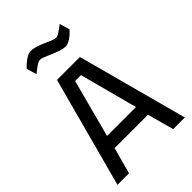

<svg xmlns="http://www.w3.org/2000/svg" viewBox="-265 -1025 1131 1131"><g transform="rotate(-45 300.5 -459.5)"><path d="M20 0 205 -689H396L581 0H484L439 -165H161L116 0ZM180 -247H421L325 -609H276ZM379 -792Q362 -792 339 -799.5Q316 -807 292 -817.5Q268 -828 248.5 -836Q229 -844 218 -844Q205 -844 182.5 -828Q160 -812 144 -798L125 -861Q136 -874 151.5 -887Q167 -900 184 -909.5Q201 -919 217 -919Q236 -919 259.5 -911.5Q283 -904 305.5 -894Q328 -884 347 -876Q366 -868 378 -868Q389 -868 410.5 -882.5Q432 -897 449 -911L468 -848Q458 -836 443.5 -823Q429 -810 412 -801Q395 -792 379 -792Z"/></g></svg>

Font: Cairo Play SemiBold
Style: Regular
Weight: 600
Designer: Mohamed Gaber, Accademia di Belle Arti di Urbino
Foundry: Kief Type Foundry, Accademia di Belle Arti di Urbino
Version: Version 3.130;gftools[0.9.24]